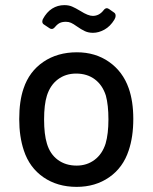

<svg xmlns="http://www.w3.org/2000/svg" viewBox="-20 -721 595 749"><path d="M73 -134Q55 -188 55 -256Q55 -327 72 -376Q94 -442 149 -479.5Q204 -517 280 -517Q352 -517 405.5 -479.5Q459 -442 482 -377Q500 -326 500 -257Q500 -187 482 -134Q460 -67 406 -29.5Q352 8 279 8Q204 8 149.5 -29.5Q95 -67 73 -134ZM392 -161Q403 -199 403 -255Q403 -311 393 -348Q380 -389 350 -411.5Q320 -434 277 -434Q236 -434 206 -411.5Q176 -389 163 -348Q152 -313 152 -255Q152 -197 163 -161Q175 -120 205.5 -97.5Q236 -75 279 -75Q319 -75 349 -97.5Q379 -120 392 -161ZM280 -618Q266 -628 257 -632Q248 -636 237 -636Q223 -636 213.5 -631.5Q204 -627 194 -615Q188 -608 182 -608Q177 -608 173 -611L152 -625Q145 -629 145 -637Q145 -640 147 -646Q162 -674 183.5 -687.5Q205 -701 231 -701Q248 -701 261 -695.5Q274 -690 294 -678Q324 -659 342 -659Q367 -659 384 -681Q390 -689 397 -689Q400 -689 405 -686L425 -672Q431 -668 431 -660Q431 -652 426 -644Q410 -618 387.5 -605.5Q365 -593 343 -593Q325 -593 311 -599.5Q297 -606 280 -618Z"/></svg>

Font: Barlow_Medium_SS
Style: Regular
Weight: 500
Designer: Jeremy Tribby
Foundry: Jeremy Tribby
Version: Version 1.101 August 23, 2024